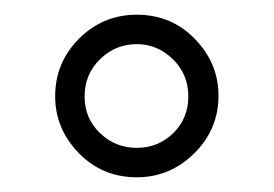

<svg xmlns="http://www.w3.org/2000/svg" viewBox="-20 -703 373 261"><path d="M55 -572Q55 -618 87.5 -650.5Q120 -683 166 -683Q213 -683 245 -650Q277 -617 277 -573Q277 -527 244 -494.5Q211 -462 166 -462Q119 -462 87 -495Q55 -528 55 -572ZM166 -643Q137 -643 116 -622.5Q95 -602 95 -572Q95 -542 116 -522Q137 -502 166 -502Q195 -502 215.5 -522Q236 -542 236 -572Q236 -602 215 -622.5Q194 -643 166 -643Z"/></svg>

Font: CMU Serif
Style: Roman
Weight: 500
Version: Version 0.7.0